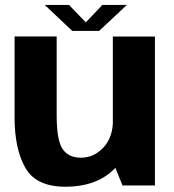

<svg xmlns="http://www.w3.org/2000/svg" viewBox="-20 -738 693 764"><path d="M467.5 0H596.5V-592.5H429V-94.5ZM205.5 -593H38V-271Q38 -145 81 -70Q124 5 240 5Q369 5 440.2 -71.2Q511.5 -147.5 511.5 -226L429.5 -260.5Q429.5 -192 391.8 -151.2Q354 -110.5 302 -110.5Q252 -110.5 228.8 -145.5Q205.5 -180.5 205.5 -279ZM267.5 -615H374.5L485 -718.5H387.5L321.5 -649L254.5 -718.5H158Z"/></svg>

Font: Anybody UltraCondensed Thin
Style: Bold
Weight: 700
Version: Version 1.111